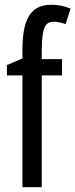

<svg xmlns="http://www.w3.org/2000/svg" viewBox="-20 -785 316 805"><path d="M240 -469V-537H155V-574C156 -665 167 -694 206 -694C221 -694 237 -690 255 -684L276 -749C248 -760 225 -765 196 -765C101 -765 74 -695 74 -571V-540L9 -512V-469H74V0H155V-469Z"/></svg>

Font: Noto Sans Gujarati UI ExtraCondensed
Style: Regular
Weight: 400
Width: 2
Designer: Jelle Bosma - Monotype Design Team, Universal Thirst
Foundry: Monotype Imaging Inc.
Version: Version 2.106